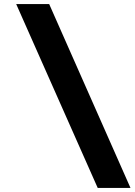

<svg xmlns="http://www.w3.org/2000/svg" viewBox="-20 -720 665 949"><path d="M463 209 60 -700H223L625 209Z"/></svg>

Font: Red Hat Mono VF Light
Style: Regular
Weight: 300
Monospace: yes
Designer: Pentagram, MCKL
Foundry: Pentagram, MCKL
Version: Version 1.023